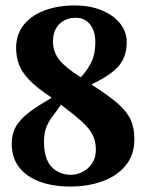

<svg xmlns="http://www.w3.org/2000/svg" viewBox="-20 -669 535 703"><path d="M236 14Q175 14 126.5 -3.5Q78 -21 50.5 -56Q23 -91 23 -142Q23 -181 40 -208.5Q57 -236 89 -259.5Q121 -283 167 -310V-313Q114 -348 86.5 -377Q59 -406 49 -434Q39 -462 39 -494Q39 -543 66.5 -577.5Q94 -612 142.5 -630.5Q191 -649 254 -649Q309 -649 352 -631.5Q395 -614 419.5 -583.5Q444 -553 444 -514Q444 -463 416 -429Q388 -395 317 -361V-358Q375 -321 409 -292Q443 -263 457.5 -232.5Q472 -202 472 -160Q472 -102 440.5 -63.5Q409 -25 356 -5.5Q303 14 236 14ZM203 -286Q188 -263 173.5 -244.5Q159 -226 150 -204Q141 -182 141 -150Q141 -88 168.5 -58.5Q196 -29 240 -29Q261 -29 282 -39.5Q303 -50 317 -70.5Q331 -91 331 -121Q331 -151 319.5 -174.5Q308 -198 280 -223.5Q252 -249 203 -286ZM276 -386Q300 -412 314.5 -441.5Q329 -471 329 -513Q329 -557 309 -580.5Q289 -604 258 -604Q221 -604 197.5 -581Q174 -558 174 -517Q174 -479 197 -450Q220 -421 276 -386Z"/></svg>

Font: STIX Two Text
Style: Bold
Weight: 700
Designer: Ross Mills, John Hudson & Paul Hanslow, Tiro Typeworks Ltd; with prior portions MicroPress Inc., and Coen Hoffman.
Foundry: Tiro Typeworks Ltd
Version: Version 2.13 b171